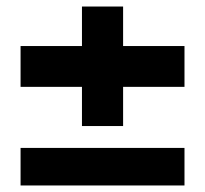

<svg xmlns="http://www.w3.org/2000/svg" viewBox="-20 -568 628 588"><path d="M43 0V-115H545V0ZM231 -182V-548H357V-182ZM43 -302V-427H545V-302Z"/></svg>

Font: DM Sans 24pt Black
Style: Regular
Weight: 900
Designer: Colophon Foundry, Jonny Pinhorn
Foundry: Colophon Foundry
Version: Version 4.004;gftools[0.9.30]